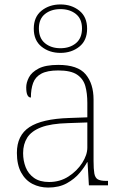

<svg xmlns="http://www.w3.org/2000/svg" viewBox="-20 -834 557 864"><path d="M197 10Q158 10 126 -6.5Q94 -23 75 -58Q56 -93 56 -146Q56 -225 112.5 -262Q169 -299 290 -303L373 -306V-371Q373 -414 364 -446.5Q355 -479 327 -498Q299 -517 242 -517Q193 -517 166 -502.5Q139 -488 129 -460.5Q119 -433 119 -395Q109 -395 103.5 -406Q98 -417 98 -441Q98 -462 110 -485.5Q122 -509 153.5 -525.5Q185 -542 242 -542Q330 -542 365.5 -499.5Q401 -457 401 -386V-110Q401 -73 404.5 -53.5Q408 -34 420 -27Q432 -20 459 -20H466V0H380L374 -104H372Q361 -83 338.5 -56Q316 -29 281 -9.5Q246 10 197 10ZM201 -15Q250 -15 288.5 -40Q327 -65 350 -101Q373 -137 373 -170V-283L287 -280Q209 -278 165 -261Q121 -244 102.5 -214.5Q84 -185 84 -145Q84 -111 95.5 -81.5Q107 -52 133 -33.5Q159 -15 201 -15ZM252 -596Q202 -596 167 -624Q132 -652 132 -705Q132 -758 167 -786Q202 -814 252 -814Q302 -814 337 -786Q372 -758 372 -705Q372 -652 337 -624Q302 -596 252 -596ZM252 -617Q294 -617 321.5 -639.5Q349 -662 349 -706Q349 -749 321.5 -771Q294 -793 252 -793Q210 -793 182.5 -771Q155 -749 155 -706Q155 -662 182.5 -639.5Q210 -617 252 -617Z"/></svg>

Font: Noto Serif Gujarati Thin
Style: Regular
Weight: 250
Version: Version 2.102